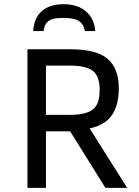

<svg xmlns="http://www.w3.org/2000/svg" viewBox="-20 -916 680 936"><path d="M600.1 0H494.1L321.8 -275.9H204.1V0H113.8V-675.8H323.7Q449.7 -675.8 504.4 -629.4Q559.1 -583 559.1 -485.8Q559.1 -402.8 525.6 -354.5Q492.2 -306.2 417 -290ZM316.9 -356Q373.5 -356 406 -367.9Q438.5 -379.9 452.1 -406Q465.8 -432.1 465.8 -479Q465.8 -545.9 431.9 -571Q397.9 -596.2 322.8 -596.2H204.1V-356ZM444.3 -764.6H393.6Q388.7 -797.4 365.2 -813Q341.8 -828.6 292.5 -828.6Q251 -828.6 233.2 -822.3Q215.3 -815.9 205.3 -802.2Q195.3 -788.6 192.4 -764.6H141.6Q146 -828.6 184.1 -862.1Q222.2 -895.5 290.5 -895.5Q357.9 -895.5 398.7 -860.8Q439.5 -826.2 444.3 -764.6Z"/></svg>

Font: Cadman
Style: Regular
Weight: 400
Designer: Paul James MIller
Foundry: High-Logic / Made with FontCreator
Version: Version 2.114;March 28, 2021;FontCreator 13.0.0.2683 64-bit